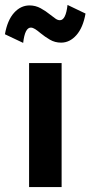

<svg xmlns="http://www.w3.org/2000/svg" viewBox="-47 -759 367 779"><path d="M203 0H71V-503H203ZM227 -739 300 -704Q290 -647 263 -616.5Q236 -586 201 -586Q176 -586 155.5 -598Q135 -610 118 -624Q105 -635 95.5 -641Q86 -647 78 -647Q54 -647 47 -585L-27 -620Q-17 -677 10 -707Q37 -737 73 -737Q97 -737 118 -725.5Q139 -714 156 -700Q169 -690 178 -683.5Q187 -677 196 -677Q220 -677 227 -739Z"/></svg>

Font: Wix Madefor Text
Style: Bold
Weight: 700
Designer: Dalton Maag Ltd
Foundry: Dalton Maag Ltd
Version: Version 3.100